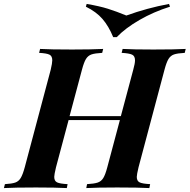

<svg xmlns="http://www.w3.org/2000/svg" viewBox="-61 -957 965 977"><path d="M884 -708 879 -688Q842 -686 824.5 -680Q807 -674 796.5 -657Q786 -640 776 -602L644 -106Q635 -68 635 -57Q635 -36 649.5 -29Q664 -22 703 -20L699 0Q645 -3 535 -3Q434 -3 378 0L382 -20Q418 -22 436 -28Q454 -34 464.5 -51Q475 -68 485 -106L549 -346H288L224 -106Q215 -68 215 -57Q215 -36 229.5 -29Q244 -22 283 -20L279 0Q224 -3 122 -3Q13 -3 -41 0L-36 -20Q-1 -22 16.5 -28Q34 -34 44.5 -51.5Q55 -69 65 -106L197 -602Q205 -636 205 -650Q205 -672 190.5 -679Q176 -686 138 -688L143 -708Q194 -705 306 -705Q402 -705 464 -708L459 -688Q422 -686 404.5 -680Q387 -674 376.5 -657Q366 -640 356 -602L293 -366H554L617 -602Q626 -634 626 -650Q626 -672 611 -679Q596 -686 558 -688L563 -708Q617 -705 719 -705Q828 -705 884 -708ZM799 -937 804 -923Q721 -897 649 -855.5Q577 -814 533 -768H515Q492 -824 460.5 -860.5Q429 -897 376 -923L380 -937Q445 -926 488 -912.5Q531 -899 582 -878Q687 -916 799 -937Z"/></svg>

Font: Playfair Display SC
Style: Bold Italic
Weight: 700
Italic angle: -14°
Designer: Claus Eggers Sørensen
Foundry: Claus Eggers Sørensen
Version: Version 1.200; ttfautohint (v1.6)